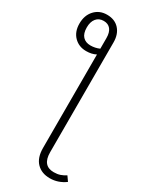

<svg xmlns="http://www.w3.org/2000/svg" viewBox="-288 -801 859 1064"><g transform="rotate(30 142.0 -269.0)"><path d="M334 170Q289 203 236 203Q183 203 151.5 170.5Q120 138 120 76V-522Q94 -508 58 -508Q11 -508 -19.5 -539Q-50 -570 -50 -622Q-50 -675 -19.5 -708Q11 -741 59 -741Q109 -741 137.5 -709.5Q166 -678 166 -626V77Q166 163 238 163Q261 163 278.5 157Q296 151 313 140ZM120 -559V-627Q120 -663 104.5 -682.5Q89 -702 60 -702Q30 -702 13 -681Q-4 -660 -4 -624Q-4 -585 14 -566Q32 -547 63 -547Q93 -547 120 -559Z"/></g></svg>

Font: FiraGO ExtraLight
Style: Regular
Weight: 200
Designer: bBox Type
Foundry: bBox Type GmbH
Version: Version 1.001